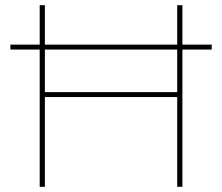

<svg xmlns="http://www.w3.org/2000/svg" viewBox="-20 -720 856 740"><path d="M683 -700V0H663V-700ZM133 0V-700H153V0ZM148 -346V-365H668V-346ZM20 -548H796V-529H20Z"/></svg>

Font: Montserrat
Style: Regular
Weight: 400
Designer: Julieta Ulanovsky
Foundry: Julieta Ulanovsky
Version: Version 8.000